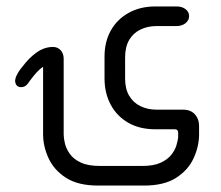

<svg xmlns="http://www.w3.org/2000/svg" viewBox="-20 -402 687 597"><path d="M114 -194Q104 -188 94 -177Q84 -166 73 -151Q66 -140 60 -135.5Q54 -131 46 -131Q36 -131 31.5 -137Q27 -143 27 -152Q27 -154 28.5 -159.5Q30 -165 32 -168Q36 -176 40 -182Q44 -188 50 -195Q70 -222 94 -239Q118 -256 145 -256Q159 -256 168.5 -246Q178 -236 178 -219V16Q178 28 182 44.5Q186 61 197.5 77Q209 93 231.5 103.5Q254 114 291 114H422Q458 114 479.5 104Q501 94 512.5 79.5Q524 65 528.5 50Q533 35 534 25V11Q534 0 524 0H463Q414 0 378.5 -20.5Q343 -41 324 -77Q305 -113 305 -158V-226Q305 -272 324.5 -307Q344 -342 380 -362Q416 -382 463 -382H529Q546 -382 557 -373.5Q568 -365 568 -352Q568 -339 557 -330Q546 -321 529 -321H467Q439 -321 416.5 -310Q394 -299 381.5 -277.5Q369 -256 369 -223V-158Q369 -126 381.5 -104.5Q394 -83 416.5 -72Q439 -61 467 -61H549Q573 -61 586 -46.5Q599 -32 599 -11V16Q599 53 582 90Q565 127 527.5 151Q490 175 428 175H285Q223 175 185.5 151Q148 127 131 90Q114 53 114 16Z"/></svg>

Font: Beiruti
Style: Regular
Weight: 400
Designer: Arlette Boutros
Foundry: Boutros
Version: Version 1.41